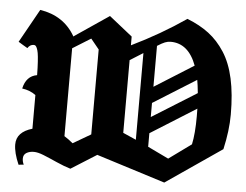

<svg xmlns="http://www.w3.org/2000/svg" viewBox="-58 -926 1326 1034"><g transform="rotate(5 605.0 -408.5)"><path d="M120.1 -832Q248.5 -812 309.1 -707V-704.6L497.1 -832L623 -731.9V-684.6Q778.3 -759.8 914.1 -853Q982.4 -826.2 1031.5 -788.8Q1080.6 -751.5 1117.7 -694.1Q1154.8 -636.7 1173.1 -553.7Q1191.4 -470.7 1191.4 -359.9Q1191.4 -273.4 1168 -170.9L866.2 36.1L494.1 -81.1L356 5.9Q321.3 -4.4 278.8 -23.4Q236.3 -42.5 205.3 -54.9Q174.3 -67.4 152.3 -67.4Q129.4 -67.4 112.8 -57.6Q96.2 -47.9 96.2 -26.4Q96.2 -9.8 104 5.9L76.2 8.8Q48.8 -53.7 48.8 -99.1Q48.8 -166 133.8 -190.9V-373Q103 -396 60.1 -401.9Q75.2 -470.7 133.8 -480.5Q133.3 -522.5 131.3 -552.7Q129.4 -583 126.5 -599.6Q123.5 -616.2 119.1 -626Q114.7 -635.7 110.8 -638.4Q106.9 -641.1 101.6 -641.1Q81.5 -641.1 68.8 -621.1Q62.5 -625 45.4 -634.8Q28.3 -644.5 19 -650.9ZM623 -211.4Q640.1 -204.6 693.8 -180.2V-648.9Q646 -618.7 623 -604.5ZM309.1 -166Q330.1 -153.3 356 -131.8L452.1 -188V-647L407.2 -702.1L309.1 -641.1ZM995.1 -530.3 763.2 -385.3V-309.1L1004.4 -459.5Q999.5 -507.3 995.1 -530.3ZM974.6 -605.5Q931.2 -722.2 835 -722.2Q819.3 -722.2 804 -716.1Q788.6 -710 763.2 -693.8V-472.7ZM763.2 -148.4Q803.2 -129.4 876 -94.2L997.1 -182.1Q1009.8 -240.7 1009.8 -335Q1009.8 -361.8 1009.3 -376L763.2 -221.7Z"/></g></svg>

Font: KJV1611
Style: Regular
Weight: 400
Version: Version 3.6.1